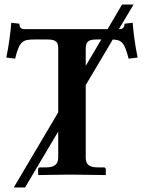

<svg xmlns="http://www.w3.org/2000/svg" viewBox="-20 -774 637 851"><path d="M238 -191V-76C238 -48 224 -32 183 -32H157C152 -32 149 -29 149 -23V0L151 2C151 2 253 0 289 0C328 0 447 2 447 2L449 0V-23C449 -29 445 -32 441 -32H415C375 -32 360 -45 360 -76V-397L480 -599C520 -597 532 -585 550 -514L590 -519C579 -572 572 -624 568 -673L532 -669C532 -663 531 -645 510 -645H507L572 -754H521L457 -645H87C66 -645 66 -663 66 -669L30 -673C26 -624 19 -572 8 -519L47 -514C67 -594 81 -599 136 -599H189C226 -599 238 -590 238 -560V-276L41 57H91ZM360 -482V-557C360 -590 372 -599 408 -599H429Z"/></svg>

Font: Libertinus Serif Semibold
Style: Regular
Weight: 600
Designer: Philipp H. Poll, Khaled Hosny
Foundry: Caleb Maclennan
Version: Version 7.050;RELEASE